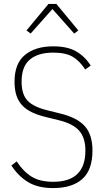

<svg xmlns="http://www.w3.org/2000/svg" viewBox="-20 -946 541 978"><path d="M251 12Q173 12 123 -18.5Q73 -49 38 -103L65 -124Q98 -73 140.5 -46.5Q183 -20 251 -20Q415 -20 415 -179Q415 -245 382.5 -281Q350 -317 278 -334L217 -349Q175 -359 144 -373.5Q113 -388 93 -409.5Q73 -431 63.5 -460.5Q54 -490 54 -530Q54 -623 107.5 -666.5Q161 -710 251 -710Q324 -710 368.5 -684Q413 -658 442 -612L414 -592Q386 -636 350 -657Q314 -678 251 -678Q175 -678 132.5 -643Q90 -608 90 -530Q90 -464 121.5 -432Q153 -400 226 -383L286 -368Q373 -347 412 -303.5Q451 -260 451 -179Q451 -80 399 -34Q347 12 251 12ZM267 -926 379 -791 358 -775 247 -900 136 -775 115 -791 227 -926Z"/></svg>

Font: IBM Plex Sans Cond ExtLt
Style: Regular
Weight: 200
Width: 3
Designer: Mike Abbink, Paul van der Laan, Pieter van Rosmalen
Foundry: Bold Monday
Version: Version 1.3